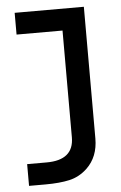

<svg xmlns="http://www.w3.org/2000/svg" viewBox="-51 -737 486 774"><g transform="rotate(-5 191.5 -350.0)"><path d="M224 -180V-612H38V-700H318V-167Q318 -93 271 -48Q239 -18 199 -9Q159 0 101 0H35V-88H114Q224 -88 224 -180Z"/></g></svg>

Font: Baumans
Style: Regular
Weight: 400
Designer: Henadij Zarechnjuk
Foundry: Cyreal (www.cyreal.org)
Version: Version 001.002